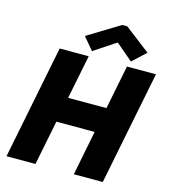

<svg xmlns="http://www.w3.org/2000/svg" viewBox="-135 -1066 1040 1173"><g transform="rotate(15 384.5 -479.0)"><path d="M16.1 0 159.7 -719.7H343.3L287.6 -441.9H529.8L585.4 -719.7H768.6L625 0H441.9L498 -282.7H255.9L199.2 0ZM354.5 -755.4 288.6 -833.5 491.7 -957.5H523.4L684.6 -833.5L600.6 -755.4L494.6 -845.7H490.7Z"/></g></svg>

Font: Reddit Sans Black
Style: Italic
Weight: 900
Italic angle: -11.25°
Designer: Stephen Hutchings
Version: Version 1.013